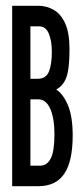

<svg xmlns="http://www.w3.org/2000/svg" viewBox="-20 -643 290 663"><path d="M22 0V-623H113Q140 -623 164.5 -609.5Q189 -596 204.5 -563.5Q220 -531 220 -472Q220 -405 209 -375.5Q198 -346 174 -334Q197 -320 214 -281Q231 -242 231 -175Q231 -86 202 -43Q173 0 112 0ZM85 -371H110Q139 -371 149 -396Q159 -421 159 -464Q159 -502 148.5 -527Q138 -552 115 -552H85ZM85 -71H120Q142 -71 155 -95.5Q168 -120 168 -179Q168 -235 153.5 -267.5Q139 -300 112 -300H85Z"/></svg>

Font: Inconsolata UltraCondensed SemiBold
Style: Regular
Weight: 600
Width: 1
Monospace: yes
Designer: Raph Levien, Cyreal, Brenton Simpson
Foundry: Raph Levien, Cyreal, Google
Version: Version 3.001; ttfautohint (v1.8.2.53-6de2)